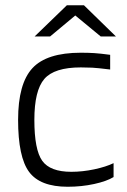

<svg xmlns="http://www.w3.org/2000/svg" viewBox="-20 -705 484 732"><path d="M413 -83V-30Q387 -14 339 -3.5Q291 7 238 7Q133 7 91 -49.5Q49 -106 49 -248Q49 -386 103.5 -445Q158 -504 288 -504Q317 -504 340 -502.5Q363 -501 400 -496V-440Q351 -446 331.5 -447Q312 -448 288 -448Q187 -448 149 -404Q111 -360 111 -248Q111 -134 141 -92Q171 -50 252 -50Q295 -50 339.5 -59.5Q384 -69 413 -83ZM422 -566H364L267 -646L171 -566H112L235 -685H300Z"/></svg>

Font: Blinker Light
Style: Regular
Weight: 300
Designer: Juergen Huber
Foundry: supertype
Version: Version 1.017;hotconv 1.0.117;makeotfexe 2.5.65602